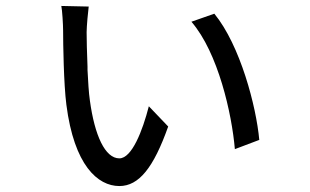

<svg xmlns="http://www.w3.org/2000/svg" viewBox="-20 -595 1040 645"><path d="M545 -170 480 -238C459 -156 423 -63 381 -63C333 -63 298 -140 282 -257C278 -284 276 -322 274 -360V-371C272 -418 271 -463 271 -487C271 -505 276 -560 278 -573L186 -575C189 -562 192 -511 192 -493C192 -449 194 -312 203 -243C229 -40 308 30 381 30C447 30 496 -32 545 -170ZM851 -125C841 -237 787 -443 700 -549L623 -522C713 -418 759 -212 769 -94L851 -125Z"/></svg>

Font: Glow Sans SC Normal Book
Style: Regular
Weight: 500
Designer: Ryoko NISHIZUKA (kana, bopomofo & ideographs); Paul D. Hunt (Latin, Greek & Cyrillic); Sandoll Communications, Soo-young
Version: Version 0.93